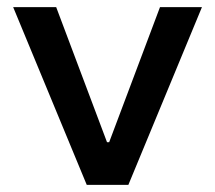

<svg xmlns="http://www.w3.org/2000/svg" viewBox="-20 -520 604 540"><path d="M224 0 17 -500H138L281 -120H287L430 -500H548L341 0Z"/></svg>

Font: Nunito Sans 6pt SemiBold
Style: Regular
Weight: 600
Version: Version 3.101;gftools[0.9.27]